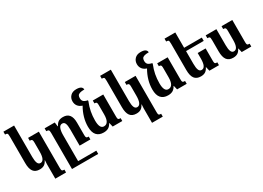

<svg xmlns="http://www.w3.org/2000/svg" viewBox="-17 -1712 3980 2907"><g transform="rotate(-30 1973.5 -258.5)"><path d="M349 -5Q349 -28 353 -72H349Q327 -27 296 -8Q265 11 218 11Q143 11 107.5 -36.5Q72 -84 72 -185V-645Q72 -675 69 -688Q66 -701 56.5 -705.5Q47 -710 24 -710V-760H211V-211Q211 -141 226 -104.5Q241 -68 275 -68Q349 -68 349 -225V-381Q349 -408 345 -420.5Q341 -433 331.5 -437.5Q322 -442 301 -442V-492H489V140Q489 167 492.5 179Q496 191 505.5 195Q515 199 537 199V249H349Z M918 0V-285Q918 -354 904 -388Q890 -422 855 -422Q816 -422 798.5 -379Q781 -336 781 -265V192H1099V249H720H641V-382Q641 -420 631 -431Q621 -442 590 -442V-492H767L777 -419H782Q803 -463 834 -482.5Q865 -502 915 -502Q1058 -502 1058 -322V-111Q1058 -83 1061.5 -71Q1065 -59 1074.5 -54.5Q1084 -50 1106 -50V0Z M1664 -50V0H1496L1479 -71H1475Q1452 -27 1418.5 -8Q1385 11 1335 11Q1255 11 1212.5 -37.5Q1170 -86 1170 -185Q1170 -345 1260 -502Q1212 -517 1185.5 -551Q1159 -585 1159 -634Q1159 -690 1196 -728Q1233 -766 1299 -766Q1402 -766 1405 -701Q1352 -701 1324.5 -691.5Q1297 -682 1288 -665Q1279 -648 1279 -620Q1279 -584 1298 -563.5Q1317 -543 1370 -532V-518Q1338 -439 1324 -365.5Q1310 -292 1310 -212Q1310 -68 1385 -68Q1476 -68 1476 -225V-382Q1476 -409 1472.5 -421Q1469 -433 1460 -437.5Q1451 -442 1432 -442V-492H1615V-110Q1615 -82 1618.5 -70Q1622 -58 1632 -54Q1642 -50 1664 -50Z M2040 -5Q2040 -28 2044 -72H2040Q2018 -27 1987 -8Q1956 11 1909 11Q1834 11 1798.5 -36.5Q1763 -84 1763 -185V-645Q1763 -675 1760 -688Q1757 -701 1747.5 -705.5Q1738 -710 1715 -710V-760H1902V-211Q1902 -141 1917 -104.5Q1932 -68 1966 -68Q2040 -68 2040 -225V-381Q2040 -408 2036 -420.5Q2032 -433 2022.5 -437.5Q2013 -442 1992 -442V-492H2180V140Q2180 167 2183.5 179Q2187 191 2196.5 195Q2206 199 2228 199V249H2040Z M2790 -50V0H2622L2605 -71H2601Q2578 -27 2544.5 -8Q2511 11 2461 11Q2381 11 2338.5 -37.5Q2296 -86 2296 -185Q2296 -345 2386 -502Q2338 -517 2311.5 -551Q2285 -585 2285 -634Q2285 -690 2322 -728Q2359 -766 2425 -766Q2528 -766 2531 -701Q2478 -701 2450.5 -691.5Q2423 -682 2414 -665Q2405 -648 2405 -620Q2405 -584 2424 -563.5Q2443 -543 2496 -532V-518Q2464 -439 2450 -365.5Q2436 -292 2436 -212Q2436 -68 2511 -68Q2602 -68 2602 -225V-382Q2602 -409 2598.5 -421Q2595 -433 2586 -437.5Q2577 -442 2558 -442V-492H2741V-110Q2741 -82 2744.5 -70Q2748 -58 2758 -54Q2768 -50 2790 -50Z M3354 -50V0H3187L3170 -72H3166Q3144 -27 3113 -8Q3082 11 3035 11Q2960 11 2924.5 -36.5Q2889 -84 2889 -185V-645Q2889 -675 2886 -688Q2883 -701 2873.5 -705.5Q2864 -710 2841 -710V-760H3029V-492H3338V-434H3029V-211Q3029 -141 3043.5 -104.5Q3058 -68 3092 -68Q3167 -68 3167 -225V-321H3306V-110Q3306 -82 3309.5 -70Q3313 -58 3322.5 -54Q3332 -50 3354 -50Z M3454 -185V-377Q3454 -407 3451 -420Q3448 -433 3438.5 -437.5Q3429 -442 3406 -442V-492H3593V-211Q3593 -141 3608 -104.5Q3623 -68 3657 -68Q3731 -68 3731 -225V-381Q3731 -408 3727 -420.5Q3723 -433 3713.5 -437.5Q3704 -442 3683 -442V-492H3871V-110Q3871 -82 3874.5 -70Q3878 -58 3887.5 -54Q3897 -50 3919 -50V0H3752L3735 -72H3731Q3709 -27 3678 -8Q3647 11 3600 11Q3525 11 3489.5 -36.5Q3454 -84 3454 -185Z"/></g></svg>

Font: Noto Serif Armenian SmBd Narrow
Style: Regular
Weight: 600
Width: 4
Designer: Monotype Design team
Foundry: Monotype Imaging Inc.
Version: Version 1.000